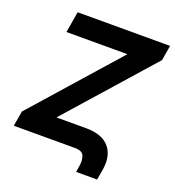

<svg xmlns="http://www.w3.org/2000/svg" viewBox="-151 -844 988 1087"><g transform="rotate(20 343.5 -301.0)"><path d="M378.2 0H9.9L25.6 -91.3L475.9 -600.5H108.7L130 -727.3H686.8L671.5 -636L220.9 -126.8H399.5Q495.4 -126.8 538.9 -76.7Q582.4 -26.6 568.5 60.4L557.2 125H430.8L436.8 87.7Q442.8 52.9 433.1 26.5Q423.3 0 378.2 0Z"/></g></svg>

Font: Inter UI
Style: Bold Italic
Weight: 700
Italic angle: 9.39999°
Designer: Rasmus Andersson
Foundry: rsms
Version: 3.2;8d6f07862